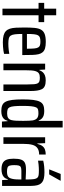

<svg xmlns="http://www.w3.org/2000/svg" viewBox="982 -1894 1000 3005"><g transform="rotate(90 1482.5 -392.0)"><path d="M116 70V-495H25V-583H116V-771H219V-583H327V-495H219V70Z M643 64Q578 64 535.5 52.5Q493 41 467.5 16.5Q442 -8 429.5 -47Q417 -86 414 -142Q411 -198 411 -271Q411 -366 417 -430.5Q423 -495 445 -534Q467 -573 513 -590.5Q559 -608 637 -608Q698 -608 736.5 -596.5Q775 -585 797 -560Q819 -535 828.5 -496Q838 -457 840 -401Q842 -345 842 -272V-240H512Q512 -169 517.5 -125Q523 -81 538 -59Q553 -37 583 -29.5Q613 -22 663 -22Q687 -22 713 -23.5Q739 -25 767.5 -28.5Q796 -32 824 -37V45Q803 51 772.5 55Q742 59 709 61.5Q676 64 643 64ZM743 -285V-316Q743 -387 739 -428Q735 -469 723 -489.5Q711 -510 689.5 -517Q668 -524 633 -524Q593 -524 569 -516Q545 -508 533 -486.5Q521 -465 516.5 -423.5Q512 -382 512 -313H770Z M977 55V-598H1069L1074 -508H1080Q1092 -541 1112 -562.5Q1132 -584 1163 -595.5Q1194 -607 1239 -607Q1293 -607 1326.5 -592.5Q1360 -578 1376 -547Q1392 -516 1398.5 -470.5Q1405 -425 1405 -359V55H1302V-324Q1302 -388 1298.5 -425.5Q1295 -463 1284 -482.5Q1273 -502 1252 -508.5Q1231 -515 1195 -515Q1153 -515 1130 -500Q1107 -485 1096.5 -455.5Q1086 -426 1083 -383Q1080 -340 1080 -286V55Z M1717 88Q1664 88 1628 73Q1592 58 1572.5 20Q1553 -18 1544.5 -82.5Q1536 -147 1536 -247Q1536 -346 1544.5 -412Q1553 -478 1572.5 -516Q1592 -554 1627 -569Q1662 -584 1716 -584Q1756 -584 1785 -575.5Q1814 -567 1834.5 -547.5Q1855 -528 1867 -496H1872V-872H1975V78H1883L1877 -10H1871Q1861 28 1838.5 49.5Q1816 71 1786 79.5Q1756 88 1717 88ZM1757 -3Q1802 -3 1827 -19.5Q1852 -36 1861 -74Q1868 -106 1870 -146.5Q1872 -187 1872 -255Q1872 -308 1870 -345Q1868 -382 1865 -404Q1855 -452 1829.5 -472.5Q1804 -493 1754 -493Q1717 -493 1694.5 -486.5Q1672 -480 1660.5 -455Q1649 -430 1643.5 -381Q1638 -332 1638 -248Q1638 -164 1643 -114Q1648 -64 1660 -41Q1672 -18 1695 -10.5Q1718 -3 1757 -3Z M2129 55V-598H2221L2226 -476H2232Q2245 -527 2267 -555.5Q2289 -584 2322.5 -595.5Q2356 -607 2399 -607V-504Q2337 -504 2299.5 -478Q2262 -452 2247 -398Q2232 -344 2232 -253V55Z M2628 85Q2571 85 2534.5 67Q2498 49 2481 7.5Q2464 -34 2464 -104Q2464 -180 2479 -222Q2494 -264 2529.5 -281Q2565 -298 2626 -298Q2640 -298 2659 -298Q2678 -298 2699 -297Q2720 -296 2742 -295Q2764 -294 2789 -293V-336Q2789 -394 2783 -427.5Q2777 -461 2762.5 -476.5Q2748 -492 2720.5 -496Q2693 -500 2648 -500Q2631 -500 2606.5 -499Q2582 -498 2553.5 -495Q2525 -492 2495 -487V-568Q2537 -578 2582.5 -582.5Q2628 -587 2678 -587Q2733 -587 2770.5 -578.5Q2808 -570 2831.5 -552Q2855 -534 2868.5 -506Q2882 -478 2886.5 -435Q2891 -392 2891 -336V76H2799L2794 -13H2786Q2775 26 2752 47Q2729 68 2697.5 76.5Q2666 85 2628 85ZM2664 -1Q2692 -1 2712.5 -5.5Q2733 -10 2747.5 -21Q2762 -32 2770 -53Q2780 -77 2784.5 -109.5Q2789 -142 2789 -182V-226H2655Q2616 -226 2596.5 -217Q2577 -208 2571 -183Q2565 -158 2565 -113Q2565 -68 2572.5 -43.5Q2580 -19 2602 -10Q2624 -1 2664 -1ZM2633 -661V-667L2703 -841H2808V-835L2710 -661Z"/></g></svg>

Font: Farlight84_Sys_V01
Style: Regular
Weight: 400
Designer: Ryoko NISHIZUKA  (kana, bopomofo & ideographs); Paul D. Hunt (Latin, Greek & Cyrillic); Sandoll Communications , Soo-you
Foundry: Adobe
Version: Version 2.004;October 29, 2024;FontCreator 14.0.0.2814 64-bi